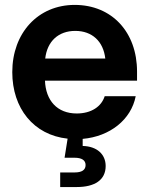

<svg xmlns="http://www.w3.org/2000/svg" viewBox="-20 -547 598 771"><path d="M221.7 204.1H288.1C360.4 204.1 404.3 175.8 404.3 119.6C404.3 73.2 370.1 40.5 312 39.1V10.7C421.9 1 506.8 -66.9 524.9 -160.6H400.4C387.2 -119.1 346.7 -91.3 288.1 -91.3C209.5 -91.3 163.6 -143.6 160.6 -223.1H530.3V-259.8C530.3 -417.5 429.7 -527.3 279.8 -527.3C132.8 -527.3 29.3 -414.6 29.3 -257.3C29.3 -112.3 114.7 -4.9 251.5 9.8L239.3 86.4H279.3C308.6 86.4 323.7 96.7 323.7 115.7C323.7 135.7 308.6 145.5 279.3 145.5H221.7ZM161.6 -312C169.4 -380.9 214.4 -422.9 282.2 -422.9C350.1 -422.9 395 -380.9 402.8 -312Z"/></svg>

Font: Raveo Display Display SemiBold
Style: Regular
Weight: 600
Designer: Jakub Foglar, Rasmus Andersson (Inter)
Foundry: Jakubfoglar.com
Version: Version 1.100;Glyphs 3.2.3 (3260)